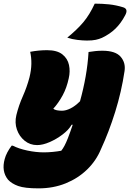

<svg xmlns="http://www.w3.org/2000/svg" viewBox="-79 -836 716 1056"><path d="M87 -551Q134 -560 180 -560Q235 -560 264 -537Q293 -514 300.5 -478.5Q308 -443 299 -405Q288 -353 265.5 -311.5Q243 -270 214 -238Q221 -232 234 -229.5Q247 -227 262 -227Q283 -227 308.5 -239.5Q334 -252 361 -279Q380 -347 392 -415Q404 -483 408 -550Q426 -553 445 -555Q464 -557 484 -557Q556 -557 584.5 -524Q613 -491 606 -445Q589 -331 554.5 -220.5Q520 -110 476 -15Q450 48 400 96.5Q350 145 282 172.5Q214 200 133 200Q57 200 21 187Q-15 174 -35 152Q-72 106 -53 38Q-44 4 -15 -35H-9Q24 -18 71.5 -8Q119 2 162 2Q185 2 211 -0.5Q237 -3 258 -7Q276 -29 294 -75Q309 -114 321 -150H315Q299 -122 265.5 -96.5Q232 -71 194 -54.5Q156 -38 125 -38Q86 -38 56.5 -62Q27 -86 14 -123.5Q1 -161 11 -203Q24 -256 46.5 -306.5Q69 -357 83 -410Q93 -450 93.5 -485Q94 -520 87 -551ZM442 -816Q483 -816 521 -812Q559 -808 598 -796Q628 -787 610 -753Q587 -709 556.5 -679Q526 -649 482 -628Q466 -621 447.5 -617Q429 -613 399 -613Q377 -613 347 -616.5Q317 -620 291 -629Q345 -673 379.5 -714Q414 -755 442 -816Z"/></svg>

Font: Recursive Mn Csl St XBk
Style: Italic
Weight: 1000
Italic angle: -15°
Monospace: yes
Version: Version 1.079;hotconv 1.0.112;makeotfexe 2.5.65598; ttfautoh